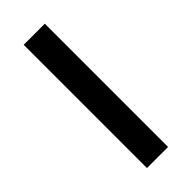

<svg xmlns="http://www.w3.org/2000/svg" viewBox="-230 -735 771 771"><g transform="rotate(-45 155.0 -350.0)"><path d="M95 -700H215V0H95Z"/></g></svg>

Font: Golos UI Medium
Style: Regular
Weight: 500
Designer: A.Korolkova, Vitaly Kuzmin
Foundry: ParaType Ltd
Version: Version 2.000